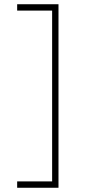

<svg xmlns="http://www.w3.org/2000/svg" viewBox="-20 -808 407 906"><path d="M256 78H61V48H226V-758H61V-788H256Z"/></svg>

Font: Freesentation 1 Thin
Style: Regular
Weight: 250
Designer: glyphs from Roboto by Christian Robertson / Hangul glyphs from Noto Sans CJK(Source Han Sans) by Jang Soo-young and Kang
Foundry: PT&
Version: Version 2.001